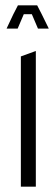

<svg xmlns="http://www.w3.org/2000/svg" viewBox="-20 -698 203 718"><path d="M30 -645 47 -678H119L136 -645ZM58 0V-487L113 -507H114V0ZM5 -591V-592L30 -645H69L46 -591ZM122 -591 99 -645H136L162 -592V-591Z"/></svg>

Font: Foldit Thin Light
Style: Regular
Weight: 300
Version: Version 1.003